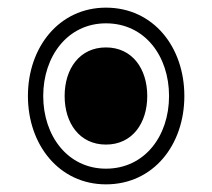

<svg xmlns="http://www.w3.org/2000/svg" viewBox="-20 -512 555 502"><path d="M257 -30C381 -30 462 -133 462 -261C462 -389 381 -492 257 -492C135 -492 53 -389 53 -261C53 -133 135 -30 257 -30ZM257 -71C157 -71 93 -157 93 -261C93 -365 157 -451 257 -451C359 -451 422 -365 422 -261C422 -156 358 -71 257 -71ZM257 -134C326 -134 365 -190 365 -261C365 -332 326 -388 257 -388C188 -388 149 -332 149 -261C149 -190 188 -134 257 -134Z"/></svg>

Font: Noto Sans Lao Looped SemiCondensed
Style: Regular
Weight: 400
Width: 4
Designer: Mark Frömberg, Ben Mitchell
Foundry: The Fontpad Ltd
Version: Version 1.003